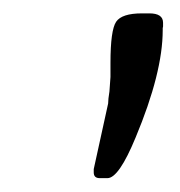

<svg xmlns="http://www.w3.org/2000/svg" viewBox="-20 -729 262 280"><path d="M116.7 -482.4 137.7 -578.1Q137.7 -584 139.6 -595.7L141.1 -616.7V-637.2Q141.1 -685.1 149.4 -697.3Q157.7 -709.5 187 -709.5H197.8Q217.8 -709.5 217.8 -695.8V-690.4L217.3 -688V-685.1Q217.3 -623 177.7 -528.3Q153.3 -469.2 136.7 -469.2H125.5Q116.7 -469.2 116.7 -477.5Z"/></svg>

Font: Averia Libre Light
Style: Italic
Weight: 300
Italic angle: -8.5°
Version: Version 1.002